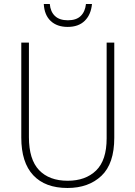

<svg xmlns="http://www.w3.org/2000/svg" viewBox="-20 -926 674 956"><path d="M549 -240Q549 -111 485 -50.5Q421 10 316 10Q205 10 145.5 -53.5Q86 -117 86 -241V-714H124V-243Q124 -132 174.5 -79Q225 -26 317 -26Q406 -26 458.5 -77Q511 -128 511 -237V-714H549ZM438 -906Q433 -853 402 -822.5Q371 -792 317 -792Q264 -792 232.5 -821.5Q201 -851 198 -906H228Q231 -868 253.5 -846.5Q276 -825 318 -825Q360 -825 382 -846.5Q404 -868 408 -906Z"/></svg>

Font: Noto Sans Armenian SemiCondensed ExtraLight
Style: Regular
Weight: 200
Width: 4
Designer: Monotype Design Team
Foundry: Monotype Imaging Inc.
Version: Version 2.008; ttfautohint (v1.8.4.7-5d5b)